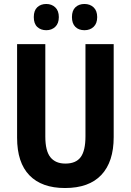

<svg xmlns="http://www.w3.org/2000/svg" viewBox="-20 -936 658 966"><path d="M552 -246Q552 -122 490 -56Q428 10 307 10Q190 10 128 -54Q66 -118 66 -243V-714H208V-249Q208 -177 233.5 -145Q259 -113 309 -113Q362 -113 386 -145.5Q410 -178 410 -250V-714H552ZM150 -850Q150 -883 167.5 -899.5Q185 -916 213 -916Q240 -916 258 -899Q276 -882 276 -850Q276 -818 258 -801Q240 -784 213 -784Q185 -784 167.5 -800.5Q150 -817 150 -850ZM342 -850Q342 -883 359.5 -899.5Q377 -916 405 -916Q433 -916 451 -899Q469 -882 469 -850Q469 -818 451 -801Q433 -784 405 -784Q376 -784 359 -801Q342 -818 342 -850Z"/></svg>

Font: Noto Sans Lao Condensed
Style: Bold
Weight: 700
Width: 3
Designer: Monotype Design Team
Foundry: Monotype Imaging Inc.
Version: Version 2.003; ttfautohint (v1.8.4.7-5d5b)